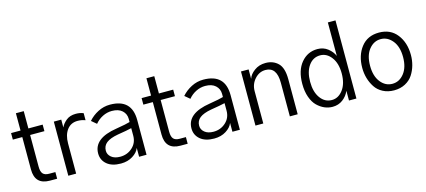

<svg xmlns="http://www.w3.org/2000/svg" viewBox="-59 -1272 3993 1801"><g transform="rotate(-15 1937.5 -371.0)"><path d="M19.5 -461.9V-525.4H111.3V-693.4H187.5V-525.4H326.2V-461.9H187.5V-154.3Q187.5 -105.5 206.1 -85Q224.6 -64.5 265.6 -64.5H326.2V0H255.9Q111.3 0 111.3 -147.5V-461.9Z M434.6 0V-525.4H506.8V-449.2Q522.5 -484.4 558.6 -513.7Q594.7 -543 651.4 -543Q693.4 -543 725.6 -529.3V-460.9Q690.4 -474.6 651.4 -474.6Q585 -474.6 547.9 -424.8Q510.7 -375 510.7 -293V0Z M835 -134.8Q835 -97.7 866.2 -71.8Q897.5 -45.9 952.1 -45.9Q1021.5 -45.9 1070.8 -90.8Q1120.1 -135.7 1120.1 -205.1V-278.3Q1077.1 -267.6 983.4 -252.9Q907.2 -239.3 871.1 -210.9Q835 -182.6 835 -134.8ZM758.8 -128.9Q758.8 -275.4 985.4 -310.5Q1086.9 -327.1 1120.1 -337.9V-368.2Q1120.1 -417 1085 -449.2Q1049.8 -481.4 985.4 -481.4Q938.5 -481.4 895 -459.5Q851.6 -437.5 821.3 -400.4L772.5 -441.4Q811.5 -486.3 866.7 -514.6Q921.9 -543 983.4 -543Q1194.3 -543 1194.3 -336.9V0H1122.1V-85.9Q1106.4 -43.9 1057.6 -13.2Q1008.8 17.6 942.4 17.6Q855.5 17.6 807.1 -23.4Q758.8 -64.5 758.8 -128.9Z M1287.1 -461.9V-525.4H1378.9V-693.4H1455.1V-525.4H1593.8V-461.9H1455.1V-154.3Q1455.1 -105.5 1473.6 -85Q1492.2 -64.5 1533.2 -64.5H1593.8V0H1523.4Q1378.9 0 1378.9 -147.5V-461.9Z M1741.2 -134.8Q1741.2 -97.7 1772.5 -71.8Q1803.7 -45.9 1858.4 -45.9Q1927.7 -45.9 1977.1 -90.8Q2026.4 -135.7 2026.4 -205.1V-278.3Q1983.4 -267.6 1889.6 -252.9Q1813.5 -239.3 1777.3 -210.9Q1741.2 -182.6 1741.2 -134.8ZM1665 -128.9Q1665 -275.4 1891.6 -310.5Q1993.2 -327.1 2026.4 -337.9V-368.2Q2026.4 -417 1991.2 -449.2Q1956.1 -481.4 1891.6 -481.4Q1844.7 -481.4 1801.3 -459.5Q1757.8 -437.5 1727.5 -400.4L1678.7 -441.4Q1717.8 -486.3 1772.9 -514.6Q1828.1 -543 1889.6 -543Q2100.6 -543 2100.6 -336.9V0H2028.3V-85.9Q2012.7 -43.9 1963.9 -13.2Q1915 17.6 1848.6 17.6Q1761.7 17.6 1713.4 -23.4Q1665 -64.5 1665 -128.9Z M2252 0V-525.4H2326.2V-435.5H2327.1Q2338.9 -474.6 2384.8 -508.8Q2430.7 -543 2494.1 -543Q2567.4 -543 2614.7 -497.1Q2662.1 -451.2 2662.1 -339.8V0H2585.9V-327.1Q2585.9 -479.5 2476.6 -479.5Q2416 -479.5 2372.1 -430.7Q2328.1 -381.8 2328.1 -313.5V0Z M2777.3 -263.7Q2777.3 -393.6 2839.8 -468.3Q2902.3 -543 2998 -543Q3055.7 -543 3098.1 -509.8Q3140.6 -476.6 3158.2 -433.6V-758.8H3232.4V0H3160.2V-94.7Q3139.6 -45.9 3097.2 -14.2Q3054.7 17.6 2998 17.6Q2958 17.6 2920.4 1.5Q2882.8 -14.6 2850.1 -46.4Q2817.4 -78.1 2797.4 -134.3Q2777.3 -190.4 2777.3 -263.7ZM2853.5 -263.7Q2853.5 -165 2896.5 -105.5Q2939.5 -45.9 3007.8 -45.9Q3071.3 -45.9 3115.7 -105Q3160.2 -164.1 3160.2 -263.7Q3160.2 -362.3 3115.7 -420.9Q3071.3 -479.5 3007.8 -479.5Q2938.5 -479.5 2896 -420.4Q2853.5 -361.3 2853.5 -263.7Z M3435.5 -262.7Q3435.5 -163.1 3481.4 -104.5Q3527.3 -45.9 3595.7 -45.9Q3663.1 -45.9 3709.5 -104.5Q3755.9 -163.1 3755.9 -262.7Q3755.9 -364.3 3709 -421.9Q3662.1 -479.5 3595.7 -479.5Q3528.3 -479.5 3481.9 -421.9Q3435.5 -364.3 3435.5 -262.7ZM3359.4 -262.7Q3359.4 -382.8 3421.4 -462.9Q3483.4 -543 3595.7 -543Q3707 -543 3769.5 -462.9Q3832 -382.8 3832 -262.7Q3832 -211.9 3818.8 -164.1Q3805.7 -116.2 3778.8 -74.7Q3752 -33.2 3704.6 -7.8Q3657.2 17.6 3595.7 17.6Q3535.2 17.6 3487.8 -7.3Q3440.4 -32.2 3413.6 -73.7Q3386.7 -115.2 3373 -163.1Q3359.4 -210.9 3359.4 -262.7Z"/></g></svg>

Font: Batunionen A1
Style: Regular
Weight: 400
Designer: HanYang I&C Co.,Ltd.
Foundry: HanYang I&C Co.,Ltd.
Version: Version 2.50; ttfautohint (v1.6)